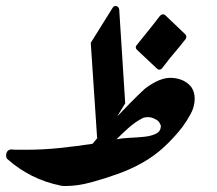

<svg xmlns="http://www.w3.org/2000/svg" viewBox="-25 -621 726 641"><path d="M593 -507Q600 -500 595 -491Q585 -478 575 -466Q565 -454 555 -442Q545 -430 540 -424Q535 -418 530.5 -411.5Q526 -405 516 -393Q513 -389 508 -388.5Q503 -388 499 -392L432 -455Q425 -462 431 -470Q451 -495 470.5 -519Q490 -543 509 -568Q512 -572 517.5 -573Q523 -574 527 -570ZM13 -122Q25 -121 36.5 -121Q48 -121 60 -121Q119 -121 175.5 -127Q232 -133 284 -141Q292 -150 300 -160Q299 -161 299 -164L278 -478L351 -595Q356 -603 364 -600.5Q372 -598 373 -589L393 -276L366 -232Q389 -256 412 -279.5Q435 -303 459 -325Q510 -364 550 -361Q592 -358 614 -330Q625 -313 625 -292Q625 -265 611.5 -240.5Q598 -216 584 -197Q556 -161 523 -130.5Q490 -100 451 -78Q414 -57 371.5 -41.5Q329 -26 282 -13Q234 0 195 0Q191 0 187 0Q183 0 179 -1Q125 -12 81 -34.5Q37 -57 2 -88Q-5 -92 -4.5 -103Q-4 -114 2 -118Q4 -120 6.5 -121Q9 -122 13 -122ZM364 -156Q384 -160 409 -161Q434 -162 457.5 -164.5Q481 -167 496.5 -175Q512 -183 512 -201V-202Q512 -202 507 -212Q504 -218 492 -224Q480 -230 468 -230Q464 -230 458.5 -229Q453 -228 448 -225Q424 -212 403.5 -193.5Q383 -175 364 -156Z"/></svg>

Font: Aref Ruqaa Ink
Style: Bold
Weight: 700
Designer: Abdullah Aref
Version: Version 1.005